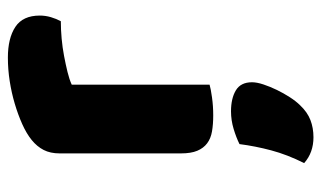

<svg xmlns="http://www.w3.org/2000/svg" viewBox="-180 -360 796 475"><g transform="rotate(-90 217.5 -122.0)"><path d="M246 -1Q236 2 214.5 5Q193 8 170 8Q148 8 130.5 5Q113 2 101 -7Q89 -16 82.5 -31.5Q76 -47 76 -72V-372Q76 -395 84.5 -411.5Q93 -428 109 -441Q125 -454 148.5 -464.5Q172 -475 199 -483Q226 -491 255 -495.5Q284 -500 313 -500Q361 -500 389 -481.5Q417 -463 417 -421Q417 -407 413 -393.5Q409 -380 403 -369Q382 -369 360 -367Q338 -365 317 -361Q296 -357 277.5 -352.5Q259 -348 246 -342ZM195 223Q178 241 158.5 248.5Q139 256 116 256Q78 256 52 233Q73 191 83.5 151.5Q94 112 99 73Q115 65 136.5 58.5Q158 52 180 52Q212 52 232 64Q252 76 252 104Q252 116 246.5 132.5Q241 149 233 165.5Q225 182 215 197.5Q205 213 195 223Z"/></g></svg>

Font: Baloo Da
Style: Regular
Weight: 400
Designer: Noopur Datye and Ek Type
Foundry: Ek Type
Version: Version 1.443;PS 1.000;hotconv 16.6.51;makeotf.lib2.5.65220;